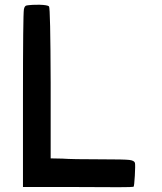

<svg xmlns="http://www.w3.org/2000/svg" viewBox="-20 -788 684 811"><path d="M100 -766Q112 -768 146 -768Q181 -767 187 -761Q193 -755 194 -438V-119L244 -118Q283 -115 410 -115Q505 -115 526 -112.5Q547 -110 550 -100Q552 -90 549.5 -45.5Q547 -1 544 1Q536 4 308 2H77V-375Q77 -724 81 -749Q84 -764 93 -765Q99 -766 100 -766Z"/></svg>

Font: FoundationOne
Style: Medium
Weight: 500
Version: Version 0.4